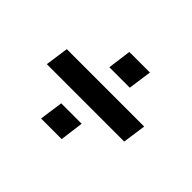

<svg xmlns="http://www.w3.org/2000/svg" viewBox="-108 -688 877 877"><g transform="rotate(45 330.0 -250.0)"><path d="M281 -386 296 -500H429L413 -386ZM69 -194 85 -307H585L569 -194ZM226 0 242 -114H374L359 0Z"/></g></svg>

Font: Plus Jakarta Sans
Style: Bold Italic
Weight: 700
Italic angle: -8°
Designer: Gumpita Rahayu
Foundry: Tokotype
Version: Version 2.071; ttfautohint (v1.8.4.7-5d5b);gftools[0.9.29]